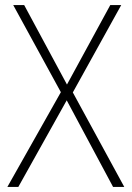

<svg xmlns="http://www.w3.org/2000/svg" viewBox="-20 -734 517 754"><path d="M9 0H52L242 -340L424 0H468L266 -371L456 -714H413L243 -402L75 -714H32L219 -372Z"/></svg>

Font: Noto Sans SemiCondensed ExtraLight
Style: Regular
Weight: 200
Width: 4
Designer: Monotype Design Team
Foundry: Monotype Imaging Inc.
Version: Version 2.013